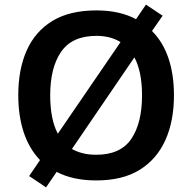

<svg xmlns="http://www.w3.org/2000/svg" viewBox="-20 -770 831 830"><path d="M732 -358Q732 -247 695 -164.5Q658 -82 584 -36Q510 10 396 10Q295 10 225 -27L179 40L106 -9L153 -78Q106 -127 82.5 -198Q59 -269 59 -359Q59 -470 95.5 -552Q132 -634 206.5 -679.5Q281 -725 397 -725Q447 -725 490 -715.5Q533 -706 568 -687L611 -750L683 -702L637 -636Q685 -588 708.5 -517.5Q732 -447 732 -358ZM594 -358Q594 -460 561 -522L291 -126Q312 -114 338 -107.5Q364 -101 396 -101Q501 -101 547.5 -169.5Q594 -238 594 -358ZM197 -358Q197 -308 205 -266Q213 -224 230 -192L501 -588Q458 -615 397 -615Q292 -615 244.5 -546.5Q197 -478 197 -358Z"/></svg>

Font: Noto Sans Sora Sompeng SemiBold
Style: Regular
Weight: 600
Version: Version 2.101